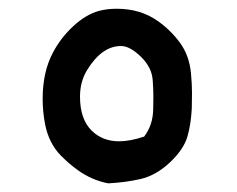

<svg xmlns="http://www.w3.org/2000/svg" viewBox="-20 -410 540 437"><path d="M77.1 -185.1Q77.1 -246.6 100.6 -290.5Q118.7 -324.7 147 -350.6Q175.3 -377 205.6 -385.3Q224.1 -390.1 245.6 -390.1Q299.8 -390.1 338.9 -362.3Q368.2 -341.8 389.4 -313Q410.6 -284.2 414.6 -244.1Q417 -218.3 417 -198.7Q417 -179.2 416.5 -163.1Q414.6 -127 406.7 -99.6Q398.4 -70.3 366.9 -40.5Q335.4 -10.7 299.3 -2.4Q264.6 5.4 226.1 7.3Q189 0 158.2 -22Q138.7 -35.6 118.2 -56.2Q90.8 -84.5 82.5 -127.9Q77.1 -156.2 77.1 -185.1ZM328.6 -159.2Q329.1 -171.4 329.1 -189Q329.1 -206.5 327.6 -227.1Q325.7 -256.3 301.3 -280.3Q276.9 -304.2 257.3 -305.2Q256.3 -305.2 254.9 -305.2Q211.9 -305.2 178.2 -250.5Q162.1 -224.1 162.1 -189.9Q162.1 -139.2 188.5 -112.8Q213.4 -88.4 251 -88.4Q275.9 -88.4 308.1 -99.1Q327.6 -125 328.6 -159.2Z"/></svg>

Font: Bakudai
Style: Medium
Weight: 500
Version: Version 1.48